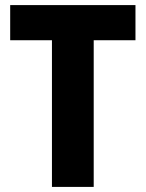

<svg xmlns="http://www.w3.org/2000/svg" viewBox="-20 -734 572 754"><path d="M348 0V-576H512V-714H20V-576H184V0Z"/></svg>

Font: Noto Sans Lao SemiCondensed ExtraBold
Style: Regular
Weight: 800
Width: 4
Designer: Monotype Design Team
Foundry: Monotype Imaging Inc.
Version: Version 2.003